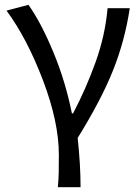

<svg xmlns="http://www.w3.org/2000/svg" viewBox="-20 -577 580 796"><path d="M220 199Q223 164 223.5 137Q224 110 224 65Q224 -71 158 -244.5Q92 -418 7 -533L98 -557Q151 -482 201.5 -360Q252 -238 278 -107H283Q337 -210 376.5 -320Q416 -430 426 -543H518Q498 -410 449.5 -287.5Q401 -165 302 -5Q314 106 314 199Z"/></svg>

Font: Noto Sans CJK KR Regular (TTF)
Style: Regular
Weight: 400
Designer: Ryoko NISHIZUKA 西塚涼子 (kana & ideographs); Paul D. Hunt (Latin, Greek & Cyrillic); Wenlong ZHANG 张文龙 (bopomofo); Sandoll 
Foundry: Adobe Systems Incorporated
Version: Version 1.004;PS 1.004;hotconv 1.0.82;makeotf.lib2.5.63406